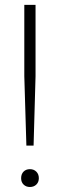

<svg xmlns="http://www.w3.org/2000/svg" viewBox="-20 -760 246 786"><path d="M88 -164 79.5 -448V-740H125.5V-448L117.5 -164ZM102.5 5.5Q87 5.5 76.8 -4.2Q66.5 -14 66.5 -30.5Q66.5 -47.5 76.5 -57.5Q86.5 -67.5 102.5 -67.5Q118.5 -67.5 128.8 -57.2Q139 -47 139 -30.5Q139 -14.5 128.8 -4.5Q118.5 5.5 102.5 5.5Z"/></svg>

Font: Encode Sans Condensed ExtraLight
Style: Regular
Weight: 200
Width: 3
Designer: Multiple Designers
Foundry: Impallari Type
Version: Version 3.000; ttfautohint (v1.8.3) -l 8 -r 50 -G 200 -x 14 